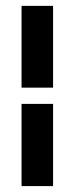

<svg xmlns="http://www.w3.org/2000/svg" viewBox="-20 -690 255 657"><path d="M53.7 -390.1V-669.9H161.6V-390.1ZM53.7 -53.2V-334.5H161.6V-53.2Z"/></svg>

Font: Elstob 6pt
Style: Bold
Weight: 700
Designer: Peter S. Baker
Version: Version 1.015